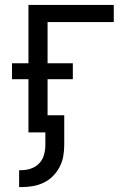

<svg xmlns="http://www.w3.org/2000/svg" viewBox="-20 -540 540 783"><path d="M58 223V154H68Q88 154 107.5 147Q127 140 140.5 125.5Q154 111 159.5 91Q165 71 165 51V0H96V-217H29V-282H96V-520H444V-450H174V-282H277V-217H174V-70H242V51Q242 74 238 97Q234 120 223 141Q212 162 195.5 178.5Q179 195 158 205Q137 215 114 219Q91 223 68 223Z"/></svg>

Font: Iosevka Fuck
Style: Regular
Weight: 400
Monospace: yes
Designer: Belleve Invis
Foundry: Belleve Invis
Version: Version 28.0.7; ttfautohint (v1.8.3)